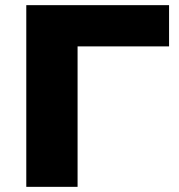

<svg xmlns="http://www.w3.org/2000/svg" viewBox="-20 -725 696 745"><path d="M82 0V-705H636V-545H281V0Z"/></svg>

Font: Nunito Sans 10pt SemiExpanded Black
Style: Regular
Weight: 900
Width: 6
Designer: Vernon Adams
Foundry: Vernon Adams
Version: Version 3.101;gftools[0.9.27]